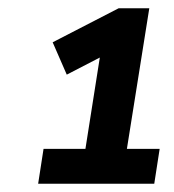

<svg xmlns="http://www.w3.org/2000/svg" viewBox="-20 -725 420 463"><path d="M72 -282 85 -366H186L226 -620L284 -619L141 -545L107 -623L266 -705H340L286 -366H365L352 -282Z"/></svg>

Font: Nunito Sans 12pt
Style: Bold Italic
Weight: 700
Italic angle: -9°
Designer: Vernon Adams
Foundry: Vernon Adams
Version: Version 3.101;gftools[0.9.27]